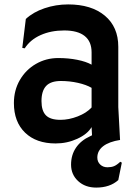

<svg xmlns="http://www.w3.org/2000/svg" viewBox="-20 -634 624 870"><path d="M532 103 516 182Q478 216 416 216Q366 216 334 186.5Q302 157 302 112Q302 68 324.5 35Q347 2 389 -17L397 -21L395 -58Q376 -26 330 -5Q284 16 232 16Q144 16 93.5 -33Q43 -82 43 -167Q43 -225 70 -271.5Q97 -318 143 -344.5Q189 -371 244 -371Q290 -371 330 -363Q370 -355 395 -341V-397Q395 -446 363.5 -471Q332 -496 271 -496Q211 -496 164 -475Q117 -454 92 -415L81 -417L97 -548Q130 -579 181.5 -596.5Q233 -614 289 -614Q394 -614 455 -563Q516 -512 516 -422V-149L524 0H525Q474 8 447.5 28.5Q421 49 421 80Q421 99 434 111.5Q447 124 467 124Q484 124 496.5 119Q509 114 525 99ZM395 -236Q371 -250 333.5 -258.5Q296 -267 256 -267Q210 -267 189 -244.5Q168 -222 168 -176Q168 -132 188 -111.5Q208 -91 254 -91Q292 -91 332 -106.5Q372 -122 395 -147Z"/></svg>

Font: Farro Medium
Style: Regular
Weight: 500
Designer: Aceler Chua
Foundry: Grayscale Limited
Version: Version 1.101